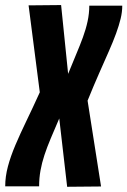

<svg xmlns="http://www.w3.org/2000/svg" viewBox="-43 -722 494 744"><path d="M217.2 1.8 186.6 -263Q168.2 -220.2 153.7 -185.8Q139.2 -151.4 129.2 -121.1Q119.2 -90.8 113.9 -61.3Q108.6 -31.8 108.6 0H-22.8Q-22.8 -37.8 -12.3 -77.1Q-1.8 -116.4 16.7 -160Q35.2 -203.6 59.6 -254Q84 -304.4 111.2 -364.4L67.8 -701.2L193.8 -702.4L221 -435.8Q237.2 -476.2 252 -511.1Q266.8 -546 278.4 -577.7Q290 -609.4 296.5 -639.8Q303 -670.2 303 -700H430.8Q430.8 -676 424.5 -649.8Q418.2 -623.6 406.8 -592.3Q395.4 -561 378.7 -523.2Q362 -485.4 341.2 -438.3Q320.4 -391.2 296.4 -332L348.6 0.6Z"/></svg>

Font: Georama ExtraCondensed Thin
Style: Italic
Weight: 100
Width: 2
Italic angle: -9°
Designer: Jean-Baptiste Levee
Foundry: Production Type
Version: Version 1.001